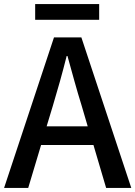

<svg xmlns="http://www.w3.org/2000/svg" viewBox="-20 -919 662 939"><path d="M465 -899H152V-822H465ZM208 -301 238 -400C262 -480 285 -561 306 -645H310C333 -562 355 -480 380 -400L409 -301ZM499 0H622L378 -736H244L0 0H118L181 -210H437Z"/></svg>

Font: Noto Sans Japanese Medium
Style: Regular
Weight: 500
Designer: Ryoko NISHIZUKA (kana & ideographs); Paul D. Hunt (Latin, Greek & Cyrillic); Wenlong ZHANG (bopomofo); Sandoll Communica
Foundry: Adobe Systems Incorporated
Version: Version 1.000;PS 1;hotconv 1.0.78;makeotf.lib2.5.61930